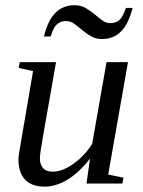

<svg xmlns="http://www.w3.org/2000/svg" viewBox="-20 -694 540 726"><path d="M130.9 -94.2Q130.9 -72.3 142.6 -58.6Q154.3 -44.9 179.7 -44.9Q216.3 -44.9 258.8 -75.4Q301.3 -106 328.6 -150.4L382.8 -459H463.9L389.2 -34.2L446.8 -22L442.9 0H307.1L320.3 -94.2Q279.8 -42 235.8 -15.1Q191.9 11.7 148.9 11.7Q99.6 11.7 74.7 -14.9Q49.8 -41.5 49.8 -91.3Q49.8 -98.6 52.5 -117.4Q55.2 -136.2 105 -425.3L50.8 -437L54.7 -459H191.9L142.1 -175.3Q130.9 -113.8 130.9 -94.2ZM365.2 -546.4Q341.8 -546.4 324 -556.9Q306.2 -567.4 290.8 -580.3Q275.4 -593.3 261 -603.8Q246.6 -614.3 230.5 -614.3Q214.8 -614.3 204.8 -608.6Q194.8 -603 187.7 -593.3Q180.7 -583.5 171.4 -556.2H146Q161.6 -618.2 190.2 -646.2Q218.8 -674.3 262.2 -674.3Q285.6 -674.3 303.7 -663.8Q321.8 -653.3 337.2 -640.4Q352.5 -627.4 366.9 -616.9Q381.3 -606.4 397 -606.4Q417.5 -606.4 431.2 -618.2Q444.8 -629.9 456.1 -664.1H481.4Q465.8 -603 437.3 -574.7Q408.7 -546.4 365.2 -546.4Z"/></svg>

Font: Tinos
Style: Italic
Weight: 400
Italic angle: -16.333°
Designer: Steve Matteson
Foundry: Monotype Imaging Inc.
Version: Version 1.32